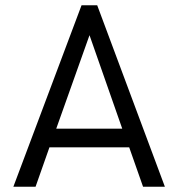

<svg xmlns="http://www.w3.org/2000/svg" viewBox="-20 -710 678 730"><path d="M30.8 0H115.2L168 -149.9H471.2L523.9 0H606.9L349.6 -689.9H290ZM193.8 -220.7 320.3 -576.2 444.8 -220.7Z"/></svg>

Font: HK Grotesk
Style: Regular
Weight: 400
Designer: Alfredo Marco Pradil and Stefan Peev
Foundry: Hanken Design Co.
Version: Version 1.045;PS 001.045;hotconv 1.0.88;makeotf.lib2.5.64775